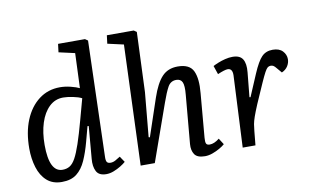

<svg xmlns="http://www.w3.org/2000/svg" viewBox="-79 -925 1781 1097"><g transform="rotate(-10 812.0 -376.5)"><path d="M465 -86Q464 -64 469.5 -55Q475 -46 491 -46Q505 -46 519 -53.5Q533 -61 548 -71L571 -37Q560 -27 540.5 -15Q521 -3 499 5.5Q477 14 456 14Q413 14 398.5 -14.5Q384 -43 388 -86L404 -274L397 -275L374 -189Q358 -129 337.5 -83Q317 -37 284.5 -11.5Q252 14 198 14Q145 14 111.5 -16Q78 -46 62.5 -96.5Q47 -147 47 -206Q47 -300 76 -370.5Q105 -441 157.5 -481Q210 -521 280 -521Q310 -521 342 -513Q374 -505 392 -496L400 -698L307 -719L313 -767H469L485 -756ZM214 -54Q238 -54 256 -65Q274 -76 289.5 -104Q305 -132 322.5 -183.5Q340 -235 362 -316L395 -437Q376 -447 343.5 -453.5Q311 -460 288 -460Q241 -460 207 -427.5Q173 -395 155 -339Q137 -283 137 -211Q137 -54 214 -54Z M1146 -38Q1135 -28 1115 -16.5Q1095 -5 1072.5 3Q1050 11 1029 11Q984 11 968.5 -12.5Q953 -36 956 -72L981 -354Q986 -407 976.5 -427Q967 -447 942 -447Q909 -447 892.5 -417Q876 -387 856 -330L739 0H657L683 -698L590 -719L596 -767H752L768 -756L754 -409L730 -152L737 -150L810 -367Q837 -447 871.5 -484Q906 -521 963 -521Q1032 -521 1053 -476.5Q1074 -432 1066 -348L1044 -93Q1042 -69 1046.5 -59.5Q1051 -50 1067 -50Q1093 -50 1123 -74Z M1269 -416Q1270 -456 1242 -456Q1225 -456 1183 -438L1166 -488Q1177 -494 1196.5 -502Q1216 -510 1238.5 -515.5Q1261 -521 1281 -521Q1324 -521 1340 -495Q1356 -469 1351 -419L1337 -277L1343 -276L1397 -403Q1426 -471 1450.5 -496Q1475 -521 1514 -521Q1552 -521 1571.5 -500.5Q1591 -480 1591 -453Q1591 -432 1579 -413Q1567 -394 1544 -384L1521 -411Q1510 -425 1503 -429Q1496 -433 1487 -433Q1477 -433 1469.5 -427Q1462 -421 1452 -402.5Q1442 -384 1425 -346Q1392 -273 1374 -230Q1356 -187 1347.5 -162.5Q1339 -138 1336 -121Q1333 -104 1331 -82L1323 0H1249Z"/></g></svg>

Font: Literata 12pt
Style: Italic
Weight: 400
Italic angle: -2°
Designer: Latin by Veronika Burian and Jose Scaglione. Greek by Irene Vlachou. Cyrillic by Vera Evstafieva
Foundry: TypeTogether
Version: Version 3.002